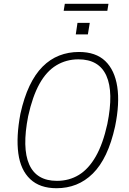

<svg xmlns="http://www.w3.org/2000/svg" viewBox="-20 -988 681 1016"><path d="M279 8Q191 8 140 -40Q89 -88 77 -176Q65 -264 88 -386Q107 -472 136.5 -534Q166 -596 205.5 -635.5Q245 -675 293.5 -694Q342 -713 398 -713Q487 -713 537 -665Q587 -617 600.5 -529Q614 -441 589 -319Q570 -233 540.5 -171Q511 -109 471 -69.5Q431 -30 383 -11Q335 8 279 8ZM281 -31Q346 -31 397.5 -62.5Q449 -94 487 -160.5Q525 -227 548 -332Q582 -500 543 -587Q504 -674 395 -674Q331 -674 278.5 -642.5Q226 -611 189 -544.5Q152 -478 129 -373Q96 -205 134.5 -118Q173 -31 281 -31ZM317 -931 323 -968H554L548 -931ZM381 -806 390 -867H455L445 -806Z"/></svg>

Font: Nunito Sans 10pt Condensed ExtraLight
Style: Italic
Weight: 250
Width: 3
Italic angle: -9°
Designer: Vernon Adams
Foundry: Vernon Adams
Version: Version 3.101;gftools[0.9.27]